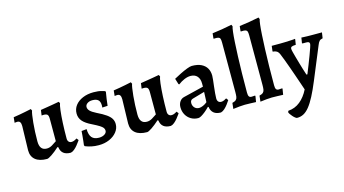

<svg xmlns="http://www.w3.org/2000/svg" viewBox="-101 -1133 3165 1765"><g transform="rotate(-15 1481.5 -250.5)"><path d="M79 -340Q79 -365 71 -377.5Q63 -390 44 -390Q36 -390 27.5 -388.5Q19 -387 19 -387L24 -439Q53 -443 83 -448.5Q113 -454 138.5 -459Q164 -464 179.5 -467.5Q195 -471 195 -471L203 -455Q198 -443 193.5 -413.5Q189 -384 185 -343.5Q181 -303 179 -258Q177 -213 177 -168Q177 -82 245 -82Q271 -82 295.5 -96.5Q320 -111 341 -126V-338Q341 -368 331.5 -378.5Q322 -389 295 -389Q292 -389 284.5 -388.5Q277 -388 276 -388L283 -439Q314 -444 345 -449Q376 -454 402 -458.5Q428 -463 444 -466Q460 -469 460 -469L469 -454Q462 -439 456 -390Q450 -341 446.5 -271Q443 -201 443 -124Q443 -104 453 -93Q463 -82 480 -82Q493 -82 505 -87Q517 -92 524 -96.5Q531 -101 531 -101L546 -82Q546 -82 537 -69Q528 -56 513.5 -38Q499 -20 481.5 -5.5Q464 9 447 12Q359 12 349 -66L342 -70Q301 -33 268 -11Q235 11 222 11Q150 11 111.5 -20.5Q73 -52 73 -111Z M715 12Q676 12 647 5.5Q618 -1 602 -7Q586 -13 586 -13L581 -23Q583 -36 585.5 -60Q588 -84 590.5 -110.5Q593 -137 594 -155L643 -160Q644 -105 666 -79.5Q688 -54 734 -54Q765 -54 786.5 -67.5Q808 -81 808 -102Q808 -117 799 -129Q790 -141 767.5 -155Q745 -169 703 -190Q644 -218 617.5 -249Q591 -280 591 -321Q591 -365 616.5 -398.5Q642 -432 687.5 -451.5Q733 -471 791 -471Q838 -471 868.5 -462Q899 -453 899 -453L903 -444Q903 -444 900 -426Q897 -408 892.5 -379Q888 -350 885 -317L834 -314Q834 -314 834.5 -321.5Q835 -329 835 -335Q835 -370 817.5 -386.5Q800 -403 762 -403Q733 -403 714 -389.5Q695 -376 695 -356Q695 -336 712 -318.5Q729 -301 769 -281Q825 -254 856.5 -231.5Q888 -209 901 -186.5Q914 -164 914 -136Q914 -95 887 -61Q860 -27 815 -7.5Q770 12 715 12Z M1031 -340Q1031 -365 1023 -377.5Q1015 -390 996 -390Q988 -390 979.5 -388.5Q971 -387 971 -387L976 -439Q1005 -443 1035 -448.5Q1065 -454 1090.5 -459Q1116 -464 1131.5 -467.5Q1147 -471 1147 -471L1155 -455Q1150 -443 1145.5 -413.5Q1141 -384 1137 -343.5Q1133 -303 1131 -258Q1129 -213 1129 -168Q1129 -82 1197 -82Q1223 -82 1247.5 -96.5Q1272 -111 1293 -126V-338Q1293 -368 1283.5 -378.5Q1274 -389 1247 -389Q1244 -389 1236.5 -388.5Q1229 -388 1228 -388L1235 -439Q1266 -444 1297 -449Q1328 -454 1354 -458.5Q1380 -463 1396 -466Q1412 -469 1412 -469L1421 -454Q1414 -439 1408 -390Q1402 -341 1398.5 -271Q1395 -201 1395 -124Q1395 -104 1405 -93Q1415 -82 1432 -82Q1445 -82 1457 -87Q1469 -92 1476 -96.5Q1483 -101 1483 -101L1498 -82Q1498 -82 1489 -69Q1480 -56 1465.5 -38Q1451 -20 1433.5 -5.5Q1416 9 1399 12Q1311 12 1301 -66L1294 -70Q1253 -33 1220 -11Q1187 11 1174 11Q1102 11 1063.5 -20.5Q1025 -52 1025 -111Z M1876 12Q1833 12 1808.5 -8Q1784 -28 1779 -66L1773 -69Q1752 -47 1731 -30Q1710 -13 1692 -2.5Q1674 8 1662 8Q1624 8 1593.5 -10Q1563 -28 1545.5 -59.5Q1528 -91 1528 -131Q1528 -161 1543.5 -184Q1559 -207 1585 -213L1777 -260V-290Q1777 -335 1754.5 -360Q1732 -385 1691 -385Q1663 -385 1631.5 -371.5Q1600 -358 1573 -337L1566 -341L1549 -396Q1578 -412 1613 -429.5Q1648 -447 1679.5 -459Q1711 -471 1727 -471Q1782 -471 1817 -453.5Q1852 -436 1869 -406Q1886 -376 1886 -336Q1886 -324 1883 -296Q1880 -268 1876 -235Q1872 -202 1869.5 -172Q1867 -142 1867 -124Q1867 -104 1877 -93Q1887 -82 1904 -82Q1918 -82 1932.5 -88.5Q1947 -95 1955 -101L1970 -81Q1960 -65 1945 -45Q1930 -25 1912.5 -9Q1895 7 1876 12ZM1694 -80Q1710 -80 1732 -89.5Q1754 -99 1771 -114L1775 -211L1660 -178Q1634 -171 1634 -142Q1634 -116 1650.5 -98Q1667 -80 1694 -80Z M1994 10 2000 -46Q2025 -52 2036 -62.5Q2047 -73 2049.5 -90.5Q2052 -108 2052 -134V-606Q2052 -632 2047.5 -643.5Q2043 -655 2029.5 -658.5Q2016 -662 1988 -660L1985 -663L1990 -711Q2037 -717 2083.5 -724.5Q2130 -732 2177 -742L2184 -725Q2179 -713 2174.5 -675.5Q2170 -638 2166.5 -579.5Q2163 -521 2160 -446.5Q2157 -372 2155.5 -284.5Q2154 -197 2154 -103Q2154 -77 2161 -66Q2168 -55 2185 -55L2219 -57L2221 -52L2212 3Q2188 2 2157.5 1Q2127 0 2105 0Q2085 0 2055 3Q2025 6 1994 10Z M2252 10 2258 -46Q2283 -52 2294 -62.5Q2305 -73 2307.5 -90.5Q2310 -108 2310 -134V-606Q2310 -632 2305.5 -643.5Q2301 -655 2287.5 -658.5Q2274 -662 2246 -660L2243 -663L2248 -711Q2295 -717 2341.5 -724.5Q2388 -732 2435 -742L2442 -725Q2437 -713 2432.5 -675.5Q2428 -638 2424.5 -579.5Q2421 -521 2418 -446.5Q2415 -372 2413.5 -284.5Q2412 -197 2412 -103Q2412 -77 2419 -66Q2426 -55 2443 -55L2477 -57L2479 -52L2470 3Q2446 2 2415.5 1Q2385 0 2363 0Q2343 0 2313 3Q2283 6 2252 10Z M2539 241Q2533 241 2522 232.5Q2511 224 2500 211.5Q2489 199 2481 187Q2473 175 2473 168L2479 157Q2542 153 2591.5 113Q2641 73 2674 6Q2664 -23 2651 -61.5Q2638 -100 2623.5 -141.5Q2609 -183 2594.5 -224Q2580 -265 2566.5 -300.5Q2553 -336 2543 -360Q2533 -385 2518 -394.5Q2503 -404 2481 -405L2479 -409L2485 -459Q2489 -459 2504 -459Q2519 -459 2536 -459Q2553 -459 2565 -459Q2589 -459 2614 -460Q2639 -461 2660 -462Q2681 -463 2694 -464Q2707 -465 2707 -466L2709 -461L2701 -411Q2671 -410 2661 -404.5Q2651 -399 2651 -386Q2651 -377 2656.5 -354.5Q2662 -332 2670.5 -302.5Q2679 -273 2688 -241Q2697 -209 2705.5 -182Q2714 -155 2719.5 -138Q2725 -121 2725 -121H2734Q2750 -160 2767 -203.5Q2784 -247 2798.5 -285.5Q2813 -324 2822 -351Q2831 -378 2831 -385Q2831 -397 2824 -402Q2817 -407 2799 -407H2763L2760 -412L2768 -462Q2768 -462 2784.5 -461Q2801 -460 2825.5 -459.5Q2850 -459 2873 -459Q2890 -459 2909 -459Q2928 -459 2942.5 -459Q2957 -459 2963 -459L2955 -405Q2934 -401 2923.5 -390.5Q2913 -380 2903 -354L2776 -47Q2743 33 2714 88.5Q2685 144 2657.5 178Q2630 212 2601 227Q2572 242 2539 241Z"/></g></svg>

Font: Alegreya SemiBold
Style: Regular
Weight: 600
Designer: Juan Pablo del Peral
Foundry: Huerta Tipografica
Version: Version 2.009